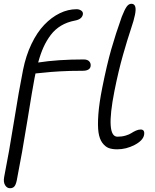

<svg xmlns="http://www.w3.org/2000/svg" viewBox="-21 -768 820 1017"><path d="M600.1 22.9Q573.2 22.9 554.9 16.1Q536.6 9.3 521.2 -11.2Q505.9 -31.7 500.7 -67.1Q495.6 -102.5 500 -162.6Q504.4 -222.7 521 -305.2Q544.9 -424.8 568.1 -506.1Q591.3 -587.4 624 -679.2Q639.2 -717.8 650.1 -732.9Q661.1 -748 674.8 -748Q706.1 -748 693.8 -689Q689 -663.1 671.9 -612.5Q654.8 -562 630.6 -477.3Q606.4 -392.6 585 -285.2Q537.6 -43.9 601.1 -43.9Q624.5 -43.9 644.3 -49.8Q664.1 -55.7 675 -63Q686 -70.3 699.2 -76.2Q712.4 -82 724.1 -82Q747.1 -82 742.2 -53.2Q736.3 -23.4 691.9 -0.2Q647.5 22.9 600.1 22.9ZM32.2 229Q15.6 229 5.9 212.6Q-3.9 196.3 1 169.9Q26.9 39.6 53 -124.3Q79.1 -288.1 101.1 -397.9Q116.2 -473.6 145.8 -535.2Q175.3 -596.7 213.4 -636.5Q251.5 -676.3 295.4 -697.8Q339.4 -719.2 384.8 -719.2Q398.4 -719.2 409.2 -711.9Q419.9 -704.6 418 -691.9Q413.1 -666 377 -659.2Q335 -651.4 302.7 -632.1Q270.5 -612.8 247.8 -582.8Q225.1 -552.7 209.5 -518.1Q193.8 -483.4 181.2 -437H182.1Q285.2 -453.1 421.9 -453.1Q442.9 -453.1 452.1 -442.4Q461.4 -431.6 459 -417Q454.6 -393.1 417 -393.1Q348.1 -393.1 296.9 -390.1Q245.6 -387.2 212.2 -383.3Q178.7 -379.4 167 -378.9Q166 -375 164.6 -366.9Q163.1 -358.9 162.1 -355Q151.4 -299.8 123.8 -128.2Q96.2 43.5 67.9 187Q63 210.9 54.7 220Q46.4 229 32.2 229Z"/></svg>

Font: Shantell Sans Irregular Bouncy
Style: Italic
Weight: 300
Italic angle: -11.31°
Designer: Stephen Nixon, Anya Danilova, Shantell Martin
Foundry: Arrow Type
Version: Version 1.006;[9816181b4]